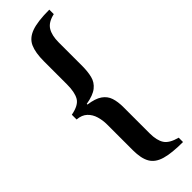

<svg xmlns="http://www.w3.org/2000/svg" viewBox="-323 -840 1000 1000"><g transform="rotate(-45 177.0 -340.0)"><path d="M237 -198V-5Q237 47 255.5 75.5Q274 104 328 118V150Q246 150 199 136.5Q152 123 132.5 89.5Q113 56 113 -4V-195Q113 -225 104.5 -254Q96 -283 75.5 -302.5Q55 -322 19 -325V-360Q78 -371 95.5 -401.5Q113 -432 113 -489V-659Q113 -723 129.5 -760Q146 -797 191 -813.5Q236 -830 323 -830V-797Q274 -786 255.5 -756Q237 -726 237 -675V-501Q237 -460 229 -428Q221 -396 194.5 -375Q168 -354 114 -345V-340Q165 -333 191.5 -314.5Q218 -296 227.5 -267Q237 -238 237 -198Z"/></g></svg>

Font: Libre Baskerville
Style: Bold
Weight: 700
Designer: Pablo Impallari, Rodrigo Fuenzalida
Foundry: Pablo Impallari, Rodrigo Fuenzalida
Version: Version 1.051; ttfautohint (v1.8.4.7-5d5b)